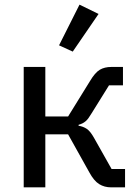

<svg xmlns="http://www.w3.org/2000/svg" viewBox="-20 -806 598 826"><path d="M82 -518H175V-305H273L367 -457Q389 -494 409.5 -506Q430 -518 459 -518H509V-439H449L375 -320Q367 -307 361 -298.5Q355 -290 348.5 -284.5Q342 -279 335 -275.5Q328 -272 318 -269V-265Q338 -262 353.5 -251.5Q369 -241 385 -212L460 -79H518V0H458Q429 0 406.5 -14Q384 -28 364 -65L273 -228H175V0H82ZM293 -584 234 -611 322 -786 404 -746Z"/></svg>

Font: IBM Plex Sans Text
Style: Regular
Weight: 450
Designer: Mike Abbink, Paul van der Laan, Pieter van Rosmalen
Foundry: Bold Monday
Version: Version 3.005